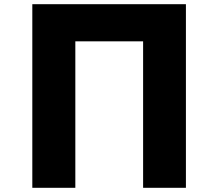

<svg xmlns="http://www.w3.org/2000/svg" viewBox="-20 -831 1040 915"><path d="M662 -634V64H866V-811H134V64H339V-634Z"/></svg>

Font: LINE Seed JP App_OTF ExtraBold
Style: Regular
Weight: 800
Designer: LINE & Fontrix & Fontworks
Version: Version 1.013